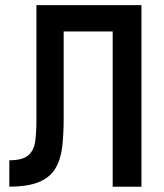

<svg xmlns="http://www.w3.org/2000/svg" viewBox="-20 -713 626 733"><path d="M15.6 -0.5V-101.1Q66.4 -101.1 88.1 -120.1Q109.9 -139.2 114.5 -174.1Q119.1 -209 119.1 -256.8V-693.4H223.1V-260.3Q223.1 -200.2 217.5 -152.3Q211.9 -104.5 191.7 -70.3Q171.4 -36.1 129.4 -18.3Q87.4 -0.5 15.6 -0.5ZM410.2 0V-693.4H520V0ZM164.6 -592.8V-693.4H502V-592.8Z"/></svg>

Font: Cascadia Mono Medium
Style: Regular
Weight: 500
Monospace: yes
Designer: Aaron Bell
Foundry: Saja Typeworks
Version: Version 2407.024